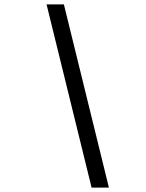

<svg xmlns="http://www.w3.org/2000/svg" viewBox="-20 -750 660 870"><path d="M395 100H473.5L269.5 -730H191Z"/></svg>

Font: Monaspace Neon Light
Style: Italic
Weight: 300
Italic angle: -11°
Designer: Riley Cran & the Lettermatic Team
Foundry: Lettermatic
Version: Version 1.200 (Monaspace Neon)